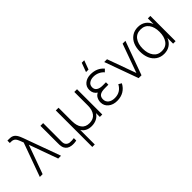

<svg xmlns="http://www.w3.org/2000/svg" viewBox="55 -1716 2902 2902"><g transform="rotate(-45 1505.5 -265.5)"><path d="M235.8 -540Q232.9 -548.3 227.1 -563Q219.7 -582.5 216.1 -591.6Q212.4 -600.6 206.1 -615.2Q199.7 -629.9 195.3 -636.7Q190.9 -643.6 183.8 -653.1Q176.8 -662.6 169.7 -666.7Q162.6 -670.9 153.1 -675.8Q143.6 -680.7 132.3 -682.1Q121.1 -683.6 107.4 -683.6H82V-734.9H113.3Q144.5 -734.9 166 -730.5Q176.8 -728 186.8 -723.1Q196.8 -718.3 204.8 -713.1Q212.9 -708 220.9 -698.5Q229 -689 234.6 -682.4Q240.2 -675.8 247.3 -662.1Q254.4 -648.4 258.1 -640.9Q261.7 -633.3 268.3 -616.7Q274.9 -600.1 277.8 -592.5Q280.8 -585 287.6 -565.9Q294.4 -546.9 296.9 -540L493.2 0H433.1L266.6 -461.4L99.6 0H40Z M712.9 4.9Q638.2 -5.4 609.4 -63Q601.6 -79.1 597.7 -99.1Q593.8 -119.1 593.3 -133.3Q592.8 -147.5 592.8 -176.8Q592.8 -184.1 592.8 -187.5V-540H650.9V-188.5Q650.9 -180.7 650.6 -163.8Q650.4 -147 650.6 -140.9Q650.9 -134.8 651.9 -124Q652.8 -113.3 655.3 -106Q657.7 -98.6 661.6 -90.8Q681.2 -54.2 728.5 -47.9Q777.3 -43.9 818.4 -51.8V0Q765.1 12.2 712.9 4.9Z M921.4 240.2V-540H979.5V-258.8Q979.5 -154.8 1021.2 -98.9Q1063 -43 1146 -43Q1231.4 -43 1274.2 -98.9Q1316.9 -154.8 1316.9 -248.5V-540H1375V0H1322.8V-82Q1293.5 -34.7 1245.8 -11Q1198.2 12.7 1139.2 12.7Q1028.3 12.7 974.1 -69.8V240.2Z M1681.2 15.1Q1595.7 15.1 1540.3 -30Q1484.9 -75.2 1484.9 -148.4Q1484.9 -191.4 1504.2 -228.5Q1523.4 -265.6 1561 -281.7Q1498 -323.7 1498 -400.9Q1498 -471.7 1549.1 -513.4Q1600.1 -555.2 1679.7 -555.2Q1814.9 -555.2 1893.1 -462.4L1853 -423.3Q1823.7 -458 1779.3 -478.5Q1734.9 -499 1685.1 -499Q1629.4 -499 1593 -472.9Q1556.6 -446.8 1556.6 -397.9Q1556.6 -352.5 1591.6 -328.9Q1626.5 -305.2 1687 -305.2H1758.3V-253.4H1686.5Q1611.3 -253.4 1577.6 -229.7Q1543.9 -206.1 1543.9 -154.3Q1543.9 -101.6 1582.8 -71.3Q1621.6 -41 1686.5 -41Q1810.1 -41 1870.6 -152.8L1918 -124.5Q1883.3 -57.6 1823.2 -21.2Q1763.2 15.1 1681.2 15.1ZM1654.3 -627.4 1708.5 -772.5H1761.7L1708 -627.4Z M2152.3 0 1956.5 -540H2016.1L2183.1 -78.6L2349.6 -540H2409.7L2213.4 0Z M2687 15.1Q2612.8 15.1 2558.1 -22.7Q2503.4 -60.5 2476.3 -124.5Q2449.2 -188.5 2449.2 -270Q2449.2 -351.6 2476.3 -415.3Q2503.4 -479 2558.3 -517.1Q2613.3 -555.2 2688.5 -555.2Q2760.7 -555.2 2813.2 -519Q2865.7 -482.9 2889.2 -418.5V-540H2941.9V0H2889.2V-122.6Q2865.2 -57.6 2812.3 -21.2Q2759.3 15.1 2687 15.1ZM2510.7 -270.5Q2510.7 -168.5 2557.6 -104.2Q2604.5 -40 2690.9 -40Q2778.3 -40 2824.5 -103.8Q2870.6 -167.5 2870.6 -271Q2870.6 -374.5 2824.5 -437.3Q2778.3 -500 2691.4 -500Q2603.5 -500 2557.1 -437Q2510.7 -374 2510.7 -270.5Z"/></g></svg>

Font: Manrope Light
Style: Regular
Weight: 300
Designer: Mikhail Sharanda
Foundry: Mikhail Sharanda
Version: Version 4.505;FEAKit 1.0